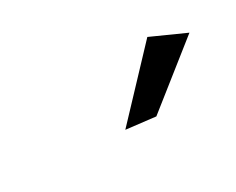

<svg xmlns="http://www.w3.org/2000/svg" viewBox="-37 -854 422 343"><g transform="rotate(-30 174.5 -682.5)"><path d="M272 -748 341 -717 215 -617 155 -624Z"/></g></svg>

Font: TypoPRO Montserrat Alternates
Style: Italic
Weight: 300
Italic angle: -11.3°
Designer: Julieta Ulanovsky
Foundry: Julieta Ulanovsky
Version: Version 6.001